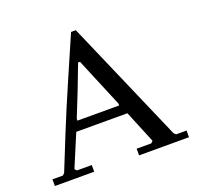

<svg xmlns="http://www.w3.org/2000/svg" viewBox="-119 -798 950 925"><g transform="rotate(-20 356.0 -335.5)"><path d="M73.2 -43.9Q153.8 -245.6 191.7 -335.2Q229.5 -424.8 336.9 -670.9H361.3L633.8 -43.9L643.6 -34.2H697.3V0H441.4V-34.2H516.6L526.4 -43.9L458 -210H195.8Q192.9 -203.1 167.7 -143.3Q142.6 -83.5 126 -43.9L135.7 -34.2H211.4V0H9.8V-34.2H63.5ZM219.7 -258.8H433.6V-268.1L328.1 -521H318.4Q267.1 -384.3 219.7 -268.6Z"/></g></svg>

Font: Happy Times at the IKOB
Style: Regular
Weight: 400
Designer: Lucas Le Bihan
Foundry: Lucas Le Bihan
Version: Version 1.000;PS 1.0;hotconv 1.0.88;makeotf.lib2.5.647800